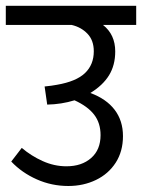

<svg xmlns="http://www.w3.org/2000/svg" viewBox="-27 -636 483 652"><path d="M435.5 -551.3H322.8Q364.3 -518.6 364.3 -461.4Q364.3 -414.6 343.3 -380.4Q322.3 -346.2 279.8 -320.3Q334 -300.3 362.3 -263.2Q390.6 -226.1 390.6 -173.8Q390.6 -122.1 366 -83.7Q341.3 -45.4 298.8 -24.9Q256.3 -4.4 205.1 -4.4Q148.4 -4.4 97.9 -26.9Q47.4 -49.3 11.2 -87.4L46.9 -133.8Q79.1 -106.4 118.2 -88.9Q157.2 -71.3 198.7 -71.3Q250.5 -71.3 282.5 -99.4Q314.5 -127.4 314.5 -177.2Q314.5 -218.3 292.7 -246.6Q271 -274.9 226.1 -295.4Q181.6 -281.7 133.3 -280.8L124.5 -342.3Q148.9 -344.7 166.5 -348.1Q231.9 -359.4 261.7 -387.9Q291.5 -416.5 291.5 -461.9Q291.5 -499 270 -521.5Q248.5 -543.9 216.3 -551.3H-7.3V-616.2H435.5Z"/></svg>

Font: Varta
Style: Regular
Weight: 400
Designer: Joana Correia, Viktoriya Grabowska, Eben Sorkin
Foundry: Sorkin Type
Version: Version 1.002; ttfautohint (v1.3) -l 8 -r 24 -G 200 -x 12 -H